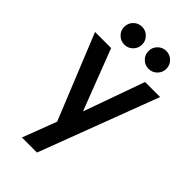

<svg xmlns="http://www.w3.org/2000/svg" viewBox="-272 -785 1064 1064"><g transform="rotate(45 260.0 -252.5)"><path d="M208 0 5 -500H131L268 -144H270L397 -500H515L250 200H132ZM169 -565Q140 -565 119.5 -585.5Q99 -606 99 -635Q99 -664 119.5 -684.5Q140 -705 169 -705Q198 -705 218.5 -684.5Q239 -664 239 -635Q239 -606 218.5 -585.5Q198 -565 169 -565ZM359 -565Q330 -565 309.5 -585.5Q289 -606 289 -635Q289 -664 309.5 -684.5Q330 -705 359 -705Q388 -705 408.5 -684.5Q429 -664 429 -635Q429 -606 408.5 -585.5Q388 -565 359 -565Z"/></g></svg>

Font: PT Root UI Bold
Style: Regular
Weight: 700
Designer: Vitaly Kuzmin
Foundry: ParaType Ltd.
Version: Version 2.000G